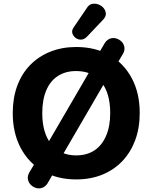

<svg xmlns="http://www.w3.org/2000/svg" viewBox="-20 -974 836 1054"><path d="M398 11Q294 11 215.5 -34.5Q137 -80 93.5 -162Q50 -244 50 -353Q50 -436 74.5 -502.5Q99 -569 145 -616.5Q191 -664 255.5 -690Q320 -716 398 -716Q504 -716 582 -671Q660 -626 703.5 -544.5Q747 -463 747 -354Q747 -271 722 -204Q697 -137 651 -89Q605 -41 541 -15Q477 11 398 11ZM398 -121Q457 -121 498.5 -148.5Q540 -176 562.5 -228.5Q585 -281 585 -353Q585 -463 536 -523.5Q487 -584 398 -584Q340 -584 298 -557Q256 -530 234 -478Q212 -426 212 -353Q212 -244 261 -182.5Q310 -121 398 -121ZM242 31Q230 50 213 56.5Q196 63 178.5 58Q161 53 148.5 40Q136 27 133 9Q130 -9 143 -31L190 -109L236 -177L480 -596L507 -655L554 -736Q566 -755 583 -761.5Q600 -768 617.5 -763Q635 -758 647.5 -745.5Q660 -733 663 -714.5Q666 -696 653 -675L606 -596L559 -528L316 -110L289 -51ZM457 -772Q442 -757 425 -756.5Q408 -756 394.5 -766.5Q381 -777 377 -792Q373 -807 384 -823L456 -929Q468 -949 485.5 -952.5Q503 -956 520.5 -949.5Q538 -943 549 -929.5Q560 -916 561 -899.5Q562 -883 547 -867Z"/></svg>

Font: Nunito ExtraLight ExtraBold
Style: Regular
Weight: 800
Version: Version 3.602